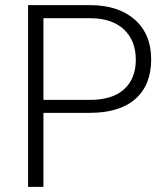

<svg xmlns="http://www.w3.org/2000/svg" viewBox="-20 -731 656 751"><path d="M149.9 -289.6V0H89.8V-710.9H332Q442.9 -710.9 507.1 -654.3Q571.3 -597.7 571.3 -498.5Q571.3 -398.4 509.5 -344Q447.8 -289.6 330.6 -289.6ZM149.9 -340.3H332Q419.4 -340.3 465.3 -381.8Q511.2 -423.3 511.2 -497.6Q511.2 -571.3 465.6 -615Q419.9 -658.7 335.9 -659.7H149.9Z"/></svg>

Font: RobotoDraft Light
Style: Regular
Weight: 300
Version: Version 2.001151; 2014